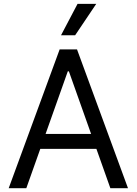

<svg xmlns="http://www.w3.org/2000/svg" viewBox="-20 -986 716 1006"><path d="M484.4 -965.9 373.6 -801.1H299.7L386.4 -965.9ZM558.2 0 485.1 -206H191.1L117.9 0H25.6L292.6 -727.3H383.5L650.6 0ZM218.8 -284.1H457.4L340.9 -612.2H335.2Z"/></svg>

Font: TID UI
Style: Regular
Weight: 400
Designer: The TID Project Authors
Foundry: Bakken & Bæck
Version: Version 1.001;hotconv 1.0.109;makeotfexe 2.5.65596